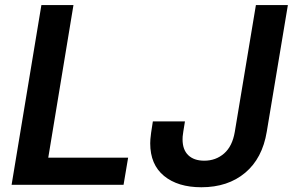

<svg xmlns="http://www.w3.org/2000/svg" viewBox="-20 -748 1185 777"><path d="M26.9 0 147.5 -727.5H277.3L175.3 -109.9H498.5L480 0ZM794.9 9.8Q699.7 9.8 643.8 -36.1Q587.9 -82 587.9 -168Q587.9 -175.3 588.6 -184.8Q589.4 -194.3 591.6 -211.2Q593.8 -228 598.6 -256.8H728.5Q724.1 -230 721.9 -216.1Q719.7 -202.1 719.2 -195.6Q718.8 -189 718.8 -184.1Q718.8 -142.1 741.9 -119.9Q765.1 -97.7 806.6 -97.7Q853.5 -97.7 887 -127Q920.4 -156.2 930.2 -214.4L1015.6 -727.5H1145L1059.6 -215.3Q1042 -107.4 972.2 -48.8Q902.3 9.8 794.9 9.8Z"/></svg>

Font: Inter 16pt SemiBold
Style: Italic
Weight: 600
Italic angle: -9.3988°
Version: Version 4.001;git-66647c0bb